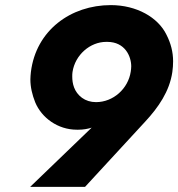

<svg xmlns="http://www.w3.org/2000/svg" viewBox="-20 -736 698 752"><path d="M313 -4 549 -260C600 -315 644 -378 655 -454C657 -468 658 -482 658 -496C658 -532 649 -567 632 -600C599 -668 515 -716 414 -716C257 -716 121 -617 101 -454C100 -444 99 -434 99 -425C99 -395 106 -365 118 -335C143 -275 206 -228 281 -228C283 -228 285 -228 287 -228C306 -228 323 -231 339 -236L98 -4ZM492 -455C482 -389 424 -336 356 -336C335 -336 316 -342 301 -353C270 -376 263 -409 263 -436C263 -442 263 -448 264 -454C274 -521 333 -572 396 -572C397 -572 399 -572 400 -572C470 -572 494 -515 494 -476C494 -469 493 -462 492 -455Z"/></svg>

Font: Jost
Style: Bold Italic
Weight: 700
Italic angle: -5°
Version: Version 3.710